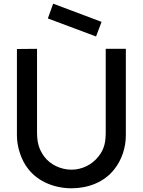

<svg xmlns="http://www.w3.org/2000/svg" viewBox="-20 -1018 784 1054"><path d="M507.3 -817.7 242.7 -916.7 271.9 -997.9 537.5 -897.9ZM670.8 -750H560.4V-294.8C560.4 -240.6 554.2 -201 520.8 -159.4C485.4 -113.5 429.2 -86.5 372.9 -86.5C315.6 -86.5 257.3 -112.5 222.9 -158.3C190.6 -202.1 183.3 -241.7 183.3 -294.8V-750L72.9 -749V-275C72.9 -211.5 95.8 -138.5 136.5 -88.5C191.7 -18.8 282.3 15.6 372.9 15.6C463.5 15.6 552.1 -17.7 607.3 -88.5C649 -140.6 670.8 -208.3 670.8 -275Z"/></svg>

Font: Manrope Semibold
Style: Regular
Weight: 600
Width: 4
Designer: Michael Sharanda
Foundry: Michael Sharanda
Version: Version 2.000;PS 002.000;hotconv 1.0.88;makeotf.lib2.5.64775